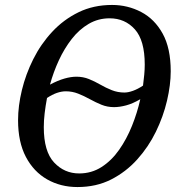

<svg xmlns="http://www.w3.org/2000/svg" viewBox="-20 -745 731 776"><path d="M293 11Q225 11 170.5 -20Q116 -51 84.5 -111Q53 -171 53 -259Q53 -317 68.5 -381Q84 -445 114.5 -506Q145 -567 191 -616.5Q237 -666 297.5 -695.5Q358 -725 433 -725Q496 -725 550.5 -696.5Q605 -668 637.5 -609Q670 -550 670 -457Q670 -402 655 -338Q640 -274 610 -212.5Q580 -151 534.5 -100.5Q489 -50 429 -19.5Q369 11 293 11ZM483 -371Q498 -371 517.5 -378Q537 -385 558 -399Q561 -422 563 -443Q565 -464 565 -484Q565 -582 525 -626.5Q485 -671 423 -671Q377 -671 338.5 -648.5Q300 -626 270 -587.5Q240 -549 218 -501.5Q196 -454 182 -403Q214 -420 240.5 -427.5Q267 -435 289 -435Q316 -435 339.5 -425.5Q363 -416 385.5 -403Q408 -390 432 -380.5Q456 -371 483 -371ZM300 -44Q350 -44 390.5 -70Q431 -96 461.5 -139.5Q492 -183 513.5 -236.5Q535 -290 547 -344Q516 -326 489.5 -319Q463 -312 441 -312Q414 -312 390.5 -321.5Q367 -331 343.5 -344Q320 -357 296 -366.5Q272 -376 246 -376Q229 -376 210 -369.5Q191 -363 170 -349Q164 -317 160.5 -287.5Q157 -258 157 -231Q157 -133 198.5 -88.5Q240 -44 300 -44Z"/></svg>

Font: Noto Serif SemiCondensed
Style: Italic
Weight: 400
Width: 4
Italic angle: -12°
Designer: Monotype Design Team
Foundry: Monotype Imaging Inc.
Version: Version 2.013